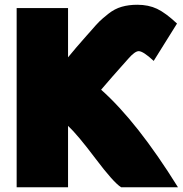

<svg xmlns="http://www.w3.org/2000/svg" viewBox="-20 -757 768 807"><path d="M360 -625Q384 -653 397 -666Q410 -679 436 -699.5Q462 -720 491.5 -728.5Q521 -737 557 -737Q604 -737 640 -720Q676 -703 724 -658L626 -501Q582 -542 563 -542Q547 -542 519 -510Q443 -425 405 -380Q557 -245 728 30H489Q457 10 381 -91Q305 -192 266 -228V30H50V-723H266V-516Q296 -553 343 -606Z"/></svg>

Font: Repo
Style: ExtraBlack
Weight: 1000
Designer: Stefan Peev
Foundry: Context Ltd
Version: Version 001.000